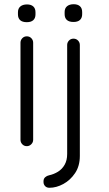

<svg xmlns="http://www.w3.org/2000/svg" viewBox="-20 -692 516 909"><path d="M137 -30Q137 -18 128 -9Q119 0 107 0Q94 0 85.5 -9Q77 -18 77 -30V-490Q77 -502 85.5 -511Q94 -520 107 -520Q120 -520 128.5 -511Q137 -502 137 -490ZM107 -587Q86 -587 75.5 -596.5Q65 -606 65 -624V-634Q65 -652 76.5 -661.5Q88 -671 108 -671Q127 -671 137.5 -661.5Q148 -652 148 -634V-624Q148 -606 137.5 -596.5Q127 -587 107 -587ZM358 46Q358 94 335.5 127.5Q313 161 280 179Q247 197 214 197Q201 197 193.5 189Q186 181 186 170V166Q186 154 194 147Q202 140 212 138Q235 133 254.5 121Q274 109 286 88Q298 67 298 37V-479Q298 -491 306.5 -500Q315 -509 328 -509Q341 -509 349.5 -500Q358 -491 358 -479ZM328 -588Q307 -588 296.5 -597.5Q286 -607 286 -625V-635Q286 -653 297.5 -662.5Q309 -672 329 -672Q348 -672 358.5 -662.5Q369 -653 369 -635V-625Q369 -607 358.5 -597.5Q348 -588 328 -588Z"/></svg>

Font: zvoove
Style: Regular
Weight: 400
Designer: Vernon Adams (Nunito) & Andrew Paglinawan (Quicksand)
Foundry: zvoove
Version: Version 3.006